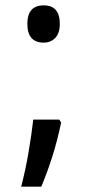

<svg xmlns="http://www.w3.org/2000/svg" viewBox="-20 -569 326 716"><path d="M143 -410Q82 -410 82 -480Q82 -549 143 -549Q203 -549 203 -480Q203 -445 186 -427.5Q169 -410 143 -410ZM201 -123 208 -112Q194 -45 175.5 13.5Q157 72 134 127H59Q75 66 86.5 -1.5Q98 -69 104 -123Z"/></svg>

Font: Noto Sans Gurmukhi ExtraCondensed Medium
Style: Regular
Weight: 500
Width: 2
Designer: Jelle Bosma - Monotype Design Team
Foundry: Monotype Imaging Inc.
Version: Version 2.004; ttfautohint (v1.8.4.7-5d5b)